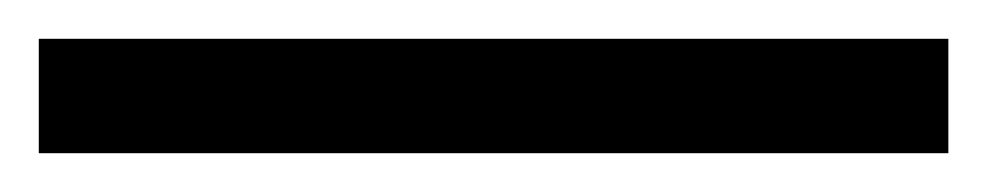

<svg xmlns="http://www.w3.org/2000/svg" viewBox="-25 63 509 99"><path d="M-5 142H464V83H-5Z"/></svg>

Font: Noto Serif Malayalam Medium
Style: Regular
Weight: 500
Designer: Indian type Foundry, Jelle Bosma, Monotype Design Team
Foundry: Monotype Imaging Inc.
Version: Version 2.104